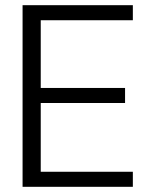

<svg xmlns="http://www.w3.org/2000/svg" viewBox="-20 -720 579 740"><path d="M67 0V-700H492V-642H137V-381H462V-323H137V-58H492V0Z"/></svg>

Font: Host Grotesk Light Light
Style: Regular
Weight: 300
Version: Version 1.003